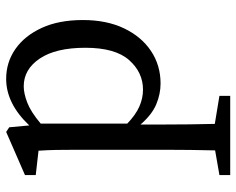

<svg xmlns="http://www.w3.org/2000/svg" viewBox="-92 -436 767 623"><g transform="rotate(-90 291.5 -124.5)"><path d="M35 239V204L115 190Q116 149 116.5 108.5Q117 68 117 28V-258Q117 -299 116.5 -326Q116 -353 114 -383L35 -392V-427L175 -488L190 -478L196 -413Q267 -488 347 -488Q401 -488 444 -458Q487 -428 512.5 -372.5Q538 -317 538 -239Q538 -162 511 -105.5Q484 -49 437.5 -18Q391 13 332 13Q298 13 264.5 -1Q231 -15 199 -52V27Q199 67 199.5 107.5Q200 148 201 189L292 204V239ZM323 -431Q300 -431 270 -419.5Q240 -408 202 -376V-95Q230 -68 257 -56Q284 -44 312 -44Q368 -44 408 -89Q448 -134 448 -231Q448 -327 413 -379Q378 -431 323 -431Z"/></g></svg>

Font: Source Serif Pro
Style: Regular
Weight: 400
Designer: Frank Grießhammer
Foundry: Adobe Systems Incorporated
Version: Version 3.001;hotconv 1.0.111;makeotfexe 2.5.65597